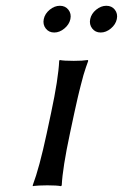

<svg xmlns="http://www.w3.org/2000/svg" viewBox="-20 -639 424 662"><path d="M156.2 -250Q181.2 -367.2 184.1 -429.2L186 -432.1Q199.2 -429.2 234.4 -429.2Q249.5 -429.2 261.7 -429.9Q273.9 -430.7 278.3 -431.6L282.7 -432.1L284.2 -429.2L276.4 -407.2L270.5 -388.7Q267.6 -380.4 264.2 -366.5Q260.7 -352.5 259 -346.9Q257.3 -341.3 253.2 -324Q249 -306.6 248 -302.2L242.2 -276.4L236.3 -250L221.2 -179.2Q195.8 -60.1 192.9 0L190.4 2.9Q177.2 0 143.1 0Q127.4 0 115 0.7Q102.5 1.5 97.7 2L93.3 2.9L92.8 0Q115.7 -60.5 141.1 -179.2ZM137.7 -540.8Q127 -554.7 130.9 -573.2Q134.8 -591.8 151.4 -605.5Q168 -619.1 186.5 -619.1Q205.1 -619.1 215.8 -605.5Q226.6 -591.8 222.7 -573.2Q218.8 -554.7 202.1 -540.8Q185.5 -526.9 167 -526.9Q148.4 -526.9 137.7 -540.8ZM297.9 -540.8Q287.1 -554.7 291 -573.2Q294.9 -591.8 311.5 -605.5Q328.1 -619.1 346.7 -619.1Q365.2 -619.1 376 -605.5Q386.7 -591.8 382.8 -573.2Q378.9 -554.7 362.3 -540.8Q345.7 -526.9 327.1 -526.9Q308.6 -526.9 297.9 -540.8Z"/></svg>

Font: Linux Biolinum G
Style: Italic
Weight: 400
Italic angle: -12°
Designer: Philipp H. Poll
Foundry: Philipp H. Poll
Version: Version 0.5.1